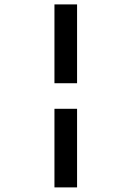

<svg xmlns="http://www.w3.org/2000/svg" viewBox="-20 -731 584 854"><path d="M222.2 -360.8V-711.4H322.8V-360.8ZM222.2 102.5V-247.1H322.8V102.5Z"/></svg>

Font: Kameron
Style: Regular
Weight: 400
Designer: Vernon Adams
Foundry: Vernon Adams
Version: Version 1.100